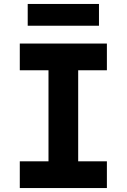

<svg xmlns="http://www.w3.org/2000/svg" viewBox="-20 -950 640 970"><path d="M480 -820V-930H120V-820ZM520 0V-135H375V-595H520V-730H80V-595H225V-135H80V0Z"/></svg>

Font: Tekne LDO ExtraBold
Style: Regular
Weight: 800
Monospace: yes
Designer: Alessio Laiso, Mario Rullo, Paolo Rosset
Foundry: Alessio Laiso
Version: Version 1.000;hotconv 1.0.109;makeotfexe 2.5.65596